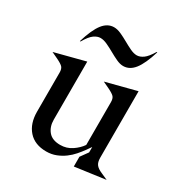

<svg xmlns="http://www.w3.org/2000/svg" viewBox="-165 -820 910 956"><g transform="rotate(30 290.5 -342.5)"><path d="M187 -480V-146Q187 -106 209 -79.5Q231 -53 277 -53Q314 -53 343.5 -73Q373 -93 390 -118V-364Q390 -384 381.5 -394Q373 -404 344 -418L308 -435L482 -480V-98Q482 -72 492.5 -58.5Q503 -45 527 -35L565 -18L390 6V-50L421 -93V-124L402 -97Q389 -79 372.5 -60Q356 -41 335 -25.5Q314 -10 288.5 0Q263 10 233 10Q167 10 131 -30.5Q95 -71 95 -139V-364Q95 -384 86.5 -394Q78 -404 49 -418L13 -435ZM462 -694H466Q443 -619 416 -584.5Q389 -550 352 -550Q334 -550 312.5 -560Q291 -570 269 -582.5Q247 -595 225.5 -605Q204 -615 186 -615Q168 -615 149 -601.5Q130 -588 108 -550H104Q127 -626 154 -660.5Q181 -695 218 -695Q237 -695 259 -685Q281 -675 303 -662.5Q325 -650 346 -640Q367 -630 384 -630Q402 -630 421 -643.5Q440 -657 462 -694Z"/></g></svg>

Font: Redaction
Style: Regular
Weight: 400
Designer: Jeremy Mickel / Forest Young
Foundry: MCKL
Version: Version 2.001; Redaction